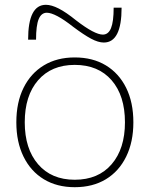

<svg xmlns="http://www.w3.org/2000/svg" viewBox="-20 -769 623 799"><path d="M291 10Q217 10 162.5 -23Q108 -56 78 -117Q48 -178 48 -260Q48 -343 78 -403.5Q108 -464 162.5 -497Q217 -530 291 -530Q366 -530 420.5 -497Q475 -464 505 -403.5Q535 -343 535 -260Q535 -178 505 -117Q475 -56 420.5 -23Q366 10 291 10ZM291 -21Q389 -21 444.5 -85.5Q500 -150 500 -260Q500 -371 444.5 -435Q389 -499 291 -499Q194 -499 138.5 -435Q83 -371 83 -260Q83 -150 138.5 -85.5Q194 -21 291 -21ZM412 -592Q389 -592 359 -608Q329 -624 285 -657Q247 -687 219.5 -701.5Q192 -716 175 -716Q152 -716 141 -689.5Q130 -663 130 -604H97Q97 -749 171 -749Q194 -749 224.5 -733.5Q255 -718 297 -684Q336 -654 363.5 -639.5Q391 -625 408 -625Q431 -625 442 -652Q453 -679 453 -737H486Q486 -592 412 -592Z"/></svg>

Font: M PLUS 2 Thin ExtraLight
Style: Regular
Weight: 250
Version: Version 1.001